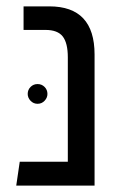

<svg xmlns="http://www.w3.org/2000/svg" viewBox="-20 -583 399 603"><path d="M135 -563Q277 -563 277 -412V0H31L42 -75H193V-403Q193 -448 177 -468.5Q161 -489 123 -489H54V-563ZM129 -288Q129 -276 120 -266.5Q111 -257 98 -257Q85 -257 76 -266.5Q67 -276 67 -288Q67 -301 76 -310Q85 -319 98 -319Q111 -319 120 -310Q129 -301 129 -288Z"/></svg>

Font: FiraGO Book
Style: Regular
Weight: 350
Designer: bBox Type
Foundry: bBox Type GmbH
Version: Version 1.001;PS 001.001;hotconv 1.0.88;makeotf.lib2.5.64775